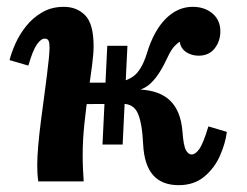

<svg xmlns="http://www.w3.org/2000/svg" viewBox="-20 -531 722 562"><path d="M503 11Q454 11 428 -18.5Q402 -48 399 -109Q396 -171 383.5 -199Q371 -227 340 -227L171 -226L172 -289H389V-269Q448 -266 478.5 -236Q509 -206 514 -147Q517 -104 524.5 -91Q532 -78 542 -79Q552 -79 563.5 -95Q575 -111 590 -161L644 -145Q640 -112 624 -75.5Q608 -39 578 -14Q548 11 503 11ZM92 0Q90 -15 89.5 -26.5Q89 -38 89 -48Q89 -72 92 -106Q95 -140 100 -178.5Q105 -217 110 -254Q114 -285 117.5 -312Q121 -339 123 -360Q125 -381 125 -392Q125 -406 122 -412Q119 -418 111 -418Q100 -418 88 -401Q76 -384 63 -339L8 -355Q13 -376 25 -403Q37 -430 56.5 -454.5Q76 -479 103.5 -495Q131 -511 167 -511Q205 -511 229.5 -486Q254 -461 254 -395Q254 -375 249.5 -339.5Q245 -304 238.5 -260Q232 -216 227 -168.5Q222 -121 222 -77Q222 -55 223 -34Q224 -13 225 0ZM311 -251 306 -289Q342 -289 368 -306Q394 -323 410 -375Q430 -441 465 -476Q500 -511 544 -511Q579 -511 602 -491.5Q625 -472 625 -439Q625 -411 608.5 -389.5Q592 -368 561 -368Q541 -368 525 -378.5Q509 -389 506 -409Q492 -399 484 -387.5Q476 -376 465 -352Q443 -306 417.5 -284Q392 -262 348 -262ZM280 -108 294 -397H353L339 -108Z"/></svg>

Font: Lora Italic
Style: Italic
Weight: 400
Italic angle: -3°
Designer: Olga Karpushina, Alexei Vanyashin (Cyrillic)
Foundry: Cyreal
Version: Version 2.210; ttfautohint (v1.8.1.43-b0c9)